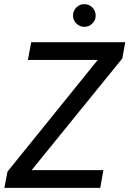

<svg xmlns="http://www.w3.org/2000/svg" viewBox="-20 -903 622 923"><path d="M1 0 16 -78 450 -615H114L130 -700H582L568 -622L132 -85H477L462 0ZM385 -774Q363 -774 347 -790Q331 -806 331 -828Q331 -851 347 -867Q363 -883 385 -883Q408 -883 424 -867Q440 -851 440 -828Q440 -806 424 -790Q408 -774 385 -774Z"/></svg>

Font: DM Sans Medium
Style: Italic
Weight: 500
Italic angle: -10°
Designer: Colophon Foundry, Jonny Pinhorn
Foundry: Colophon Foundry
Version: Version 4.004;gftools[0.9.30]